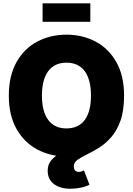

<svg xmlns="http://www.w3.org/2000/svg" viewBox="-20 -950 815 1178"><path d="M387.7 9.8Q288.6 9.8 208.3 -33.2Q127.9 -76.2 81.1 -159.4Q34.2 -242.7 34.2 -363.3Q34.2 -484.9 81.1 -568.4Q127.9 -651.9 208.3 -694.6Q288.6 -737.3 387.7 -737.3Q486.8 -737.3 566.9 -694.6Q647 -651.9 694.1 -568.4Q741.2 -484.9 741.2 -363.3Q741.2 -242.2 694.1 -158.9Q647 -75.7 566.9 -33Q486.8 9.8 387.7 9.8ZM387.7 -162.1Q461.4 -162.1 499.8 -213.9Q538.1 -265.6 538.1 -363.3Q538.1 -461.4 499.8 -513.4Q461.4 -565.4 387.7 -565.4Q314.5 -565.4 275.9 -513.4Q237.3 -461.4 237.3 -363.3Q237.3 -265.6 275.9 -213.9Q314.5 -162.1 387.7 -162.1ZM413.1 208Q348.1 208 310.3 178.7Q272.5 149.4 272.5 97.7Q272.5 58.6 295.4 32.2Q318.4 5.9 356 -13.7Q393.6 -33.2 438.7 -52Q483.9 -70.8 528.8 -94.5Q573.7 -118.2 611.3 -152.6Q648.9 -187 671.9 -238Q694.8 -289.1 694.8 -363.3H741.2Q741.2 -271 719 -209Q696.8 -147 661.6 -107.4Q626.5 -67.9 587.2 -43.5Q547.9 -19 512.7 -2.2Q477.5 14.6 455.3 30.8Q433.1 46.9 433.1 70.8Q433.1 104.5 463.9 104.5Q478 104.5 495.1 95.2L528.8 183.1Q507.8 194.8 475.6 201.4Q443.4 208 413.1 208ZM534.2 -929.7V-816.4H241.2V-929.7Z"/></svg>

Font: Inter Black
Style: Regular
Weight: 900
Designer: Rasmus Andersson
Foundry: rsms
Version: Version 4.000;git-a52131595